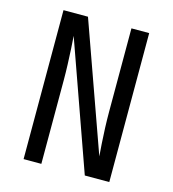

<svg xmlns="http://www.w3.org/2000/svg" viewBox="-109 -820 817 909"><g transform="rotate(15 300.0 -365.0)"><path d="M90 0V-730H210L433 -105Q431 -130 428.5 -166.5Q426 -203 424.5 -243.5Q423 -284 423 -320V-730H510V0H390L168 -625Q170 -601 172 -564.5Q174 -528 175.5 -487.5Q177 -447 177 -410V0Z"/></g></svg>

Font: Atlassian Mono
Style: Regular
Weight: 400
Monospace: yes
Designer: Philipp Nurullin, Konstantin Bulenkov
Foundry: Modifications by Atlassian Pty Ltd, manufactured by JetBrains
Version: Version 2.304